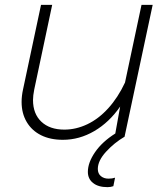

<svg xmlns="http://www.w3.org/2000/svg" viewBox="-20 -564 690 791"><path d="M116 -152Q116 -95 150.5 -62.5Q185 -30 245 -30Q293 -30 339.5 -52Q386 -74 426 -118Q466 -162 495 -224L563 -544H609L493 0H492Q451 24 417 61Q383 98 383 132Q383 151 395.5 161.5Q408 172 427 172Q435 172 441.5 171Q448 170 454 168L447 203Q436 207 423 207Q385 207 363.5 190Q342 173 342 144Q342 106 371.5 63Q401 20 455 -14L475 -125Q430 -60 368.5 -24Q307 12 239 12Q187 12 149 -7Q111 -26 90 -61.5Q69 -97 69 -144Q69 -169 75 -196L149 -544H195L121 -195Q116 -170 116 -152Z"/></svg>

Font: Azeret Mono Thin
Style: Italic
Weight: 100
Italic angle: -12°
Designer: Martin Vácha
Foundry: Displaay
Version: Version 1.000; Glyphs 3.0.3, build 3074